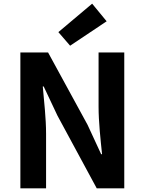

<svg xmlns="http://www.w3.org/2000/svg" viewBox="-20 -1026 789 1046"><path d="M362 -777 561 -910 482 -1006 298 -851ZM91 0H231V-297C231 -382 220 -475 213 -555H218L293 -396L507 0H657V-740H517V-445C517 -361 528 -263 536 -186H531L457 -346L242 -740H91Z"/></svg>

Font: Spoqa Han Sans Neo Bold
Style: Bold
Weight: 700
Designer: [Spoqa Han Sans Neo] Dong-huui Kim  Younghwa Kang  Yujin Lee  [Noto Sans] Ryoko NISHIZUKA  (kana & ideographs); Paul D. 
Foundry: Spoqa (http://www.spoqa-han-sans.com)
Version: Version 1.000